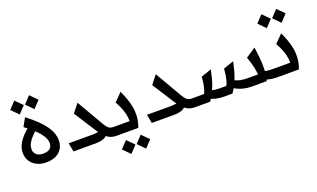

<svg xmlns="http://www.w3.org/2000/svg" viewBox="-96 -1304 3476 2104"><g transform="rotate(-20 1642.5 -251.5)"><path d="M238 11Q176 11 129 -13Q82 -37 56 -78.5Q30 -120 30 -174Q30 -220 47.5 -259Q65 -298 91.5 -330Q118 -362 147.5 -388.5Q177 -415 201 -436L262 -374Q228 -342 198.5 -311.5Q169 -281 151.5 -248Q134 -215 134 -177Q134 -141 161 -116Q188 -91 238 -91Q298 -91 321.5 -115.5Q345 -140 345 -177Q345 -200 334.5 -227Q324 -254 300 -286Q276 -318 235 -356Q194 -394 134 -438L187 -534Q261 -478 311.5 -428.5Q362 -379 392 -335Q422 -291 435.5 -251Q449 -211 449 -174Q449 -90 394 -39.5Q339 11 238 11ZM143 -582 62 -664 139 -746 220 -664ZM315 -582 234 -664 311 -746 392 -664Z M558 0 539 -102H818Q866 -102 888.5 -111.5Q911 -121 922 -138L958 -56Q949 -35 928 -23Q907 -11 878.5 -5.5Q850 0 818 0ZM704 -388 782 -487 957 -185Q975 -154 990 -135.5Q1005 -117 1021.5 -109.5Q1038 -102 1061 -102H1071V0H1061Q1021 0 988.5 -13.5Q956 -27 927.5 -56Q899 -85 869 -131Z M1071 0V-102H1250Q1250 -147 1240.5 -187Q1231 -227 1214.5 -266Q1198 -305 1175 -346L1266 -438Q1288 -390 1306.5 -340.5Q1325 -291 1335 -237.5Q1345 -184 1341.5 -125Q1338 -66 1314 0ZM1145 243 1064 161 1141 79 1222 161ZM1317 243 1236 161 1313 79 1394 161Z M1471 0 1452 -102H1731Q1779 -102 1801.5 -111.5Q1824 -121 1835 -138L1871 -56Q1862 -35 1841 -23Q1820 -11 1791.5 -5.5Q1763 0 1731 0ZM1617 -388 1695 -487 1870 -185Q1888 -154 1903 -135.5Q1918 -117 1934.5 -109.5Q1951 -102 1974 -102H1984V0H1974Q1934 0 1901.5 -13.5Q1869 -27 1840.5 -56Q1812 -85 1782 -131Z M2642 0Q2588 0 2546.5 -10Q2505 -20 2473.5 -35.5Q2442 -51 2416 -68L2471 -136Q2531 -102 2619 -102H2747Q2742 -147 2735.5 -179Q2729 -211 2720 -242.5Q2711 -274 2696 -315L2811 -392Q2820 -329 2826.5 -264.5Q2833 -200 2831 -134Q2829 -68 2811 0ZM1984 0V-102H2117Q2129 -121 2137.5 -153.5Q2146 -186 2151.5 -222Q2157 -258 2159 -289L2280 -331Q2269 -279 2257.5 -235Q2246 -191 2231 -151.5Q2216 -112 2197 -75Q2178 -38 2152 0ZM2320 0Q2266 0 2224.5 -10Q2183 -20 2151.5 -35.5Q2120 -51 2094 -68L2149 -136Q2209 -102 2297 -102H2377Q2389 -121 2397.5 -153.5Q2406 -186 2411.5 -222Q2417 -258 2419 -289L2540 -331Q2529 -279 2517.5 -235Q2506 -191 2491 -151.5Q2476 -112 2457 -75Q2438 -38 2412 0ZM2935 0Q2893 0 2858.5 -6.5Q2824 -13 2796 -23.5Q2768 -34 2745 -46L2786 -125Q2804 -118 2823.5 -112.5Q2843 -107 2865.5 -104.5Q2888 -102 2912 -102H2944V0Z M2944 0V-102H3123Q3123 -147 3113.5 -187Q3104 -227 3087.5 -266Q3071 -305 3048 -346L3139 -438Q3161 -390 3179.5 -340.5Q3198 -291 3208 -237.5Q3218 -184 3214.5 -125Q3211 -66 3187 0ZM3011 -545 2930 -627 3007 -709 3088 -627ZM3183 -545 3102 -627 3179 -709 3260 -627Z"/></g></svg>

Font: Lexend Medium
Style: Regular
Weight: 500
Designer: Bonnie Shaver-Troup, Thomas Jockin
Foundry: Lexend
Version: Version 1.005